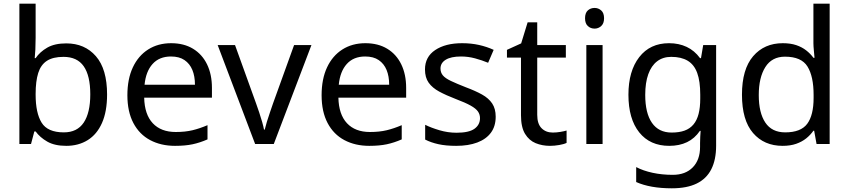

<svg xmlns="http://www.w3.org/2000/svg" viewBox="-20 -780 4599 1040"><path d="M173 -575Q173 -541 171.5 -511.5Q170 -482 168 -465H173Q196 -499 236 -522Q276 -545 339 -545Q439 -545 499.5 -475.5Q560 -406 560 -268Q560 -176 532.5 -114Q505 -52 455 -21Q405 10 339 10Q276 10 236 -13Q196 -36 173 -68H166L148 0H85V-760H173ZM324 -472Q267 -472 234 -450.5Q201 -429 187 -384.5Q173 -340 173 -271V-267Q173 -168 205.5 -115.5Q238 -63 326 -63Q398 -63 433.5 -116Q469 -169 469 -269Q469 -370 433.5 -421Q398 -472 324 -472Z M907 -546Q976 -546 1025.5 -516Q1075 -486 1101.5 -431.5Q1128 -377 1128 -304V-251H761Q763 -160 807.5 -112.5Q852 -65 932 -65Q983 -65 1022.5 -74.5Q1062 -84 1104 -102V-25Q1063 -7 1023 1.5Q983 10 928 10Q852 10 793.5 -21Q735 -52 702.5 -113.5Q670 -175 670 -264Q670 -352 699.5 -415Q729 -478 782.5 -512Q836 -546 907 -546ZM906 -474Q843 -474 806.5 -433.5Q770 -393 763 -321H1036Q1036 -367 1022 -401Q1008 -435 979.5 -454.5Q951 -474 906 -474Z M1362 0 1159 -536H1253L1367 -220Q1375 -198 1384 -171Q1393 -144 1400 -119.5Q1407 -95 1410 -78H1414Q1418 -95 1425.5 -120Q1433 -145 1442.5 -172Q1452 -199 1459 -220L1573 -536H1667L1463 0Z M1959 -546Q2028 -546 2077.5 -516Q2127 -486 2153.5 -431.5Q2180 -377 2180 -304V-251H1813Q1815 -160 1859.5 -112.5Q1904 -65 1984 -65Q2035 -65 2074.5 -74.5Q2114 -84 2156 -102V-25Q2115 -7 2075 1.5Q2035 10 1980 10Q1904 10 1845.5 -21Q1787 -52 1754.5 -113.5Q1722 -175 1722 -264Q1722 -352 1751.5 -415Q1781 -478 1834.5 -512Q1888 -546 1959 -546ZM1958 -474Q1895 -474 1858.5 -433.5Q1822 -393 1815 -321H2088Q2088 -367 2074 -401Q2060 -435 2031.5 -454.5Q2003 -474 1958 -474Z M2665 -148Q2665 -96 2639 -61Q2613 -26 2565 -8Q2517 10 2451 10Q2395 10 2354.5 1Q2314 -8 2283 -24V-104Q2315 -88 2360.5 -74.5Q2406 -61 2453 -61Q2520 -61 2550 -82.5Q2580 -104 2580 -140Q2580 -160 2569 -176Q2558 -192 2529.5 -208Q2501 -224 2448 -244Q2396 -264 2359 -284Q2322 -304 2302 -332Q2282 -360 2282 -404Q2282 -472 2337.5 -509Q2393 -546 2483 -546Q2532 -546 2574.5 -536.5Q2617 -527 2654 -510L2624 -440Q2590 -454 2553 -464Q2516 -474 2477 -474Q2423 -474 2394.5 -456.5Q2366 -439 2366 -409Q2366 -387 2379 -371.5Q2392 -356 2422.5 -341.5Q2453 -327 2504 -307Q2555 -288 2591 -268Q2627 -248 2646 -219.5Q2665 -191 2665 -148Z M2974 -62Q2994 -62 3015 -65.5Q3036 -69 3049 -73V-6Q3035 1 3009 5.5Q2983 10 2959 10Q2917 10 2881.5 -4.5Q2846 -19 2824 -55Q2802 -91 2802 -156V-468H2726V-510L2803 -545L2838 -659H2890V-536H3045V-468H2890V-158Q2890 -109 2913.5 -85.5Q2937 -62 2974 -62Z M3244 -536V0H3156V-536ZM3201 -737Q3221 -737 3236.5 -723.5Q3252 -710 3252 -681Q3252 -653 3236.5 -639Q3221 -625 3201 -625Q3179 -625 3164 -639Q3149 -653 3149 -681Q3149 -710 3164 -723.5Q3179 -737 3201 -737Z M3604 -546Q3657 -546 3699.5 -526Q3742 -506 3772 -465H3777L3789 -536H3859V9Q3859 85 3833 136.5Q3807 188 3754 214Q3701 240 3619 240Q3561 240 3512.5 231.5Q3464 223 3426 206V125Q3464 145 3515 156Q3566 167 3624 167Q3693 167 3732.5 126.5Q3772 86 3772 16V-5Q3772 -17 3773 -39.5Q3774 -62 3775 -71H3771Q3743 -30 3701.5 -10Q3660 10 3605 10Q3501 10 3442.5 -63Q3384 -136 3384 -267Q3384 -395 3442.5 -470.5Q3501 -546 3604 -546ZM3616 -472Q3571 -472 3539.5 -448Q3508 -424 3491.5 -378Q3475 -332 3475 -266Q3475 -167 3511.5 -114.5Q3548 -62 3618 -62Q3659 -62 3688 -72.5Q3717 -83 3736 -105.5Q3755 -128 3764 -163Q3773 -198 3773 -246V-267Q3773 -340 3756.5 -385Q3740 -430 3705 -451Q3670 -472 3616 -472Z M4219 10Q4119 10 4059 -59.5Q3999 -129 3999 -267Q3999 -405 4059.5 -475.5Q4120 -546 4220 -546Q4262 -546 4293 -535.5Q4324 -525 4347 -507Q4370 -489 4386 -467H4392Q4391 -480 4388.5 -505.5Q4386 -531 4386 -546V-760H4474V0H4403L4390 -72H4386Q4370 -49 4347 -30.5Q4324 -12 4292.5 -1Q4261 10 4219 10ZM4233 -63Q4318 -63 4352.5 -109.5Q4387 -156 4387 -250V-266Q4387 -366 4354 -419.5Q4321 -473 4232 -473Q4161 -473 4125.5 -416.5Q4090 -360 4090 -265Q4090 -169 4125.5 -116Q4161 -63 4233 -63Z"/></svg>

Font: usinhala15
Style: Book
Weight: 400
Designer: Jelle Bosma - Monotype Design Team
Foundry: Monotype Imaging Inc.
Version: Version 2.003